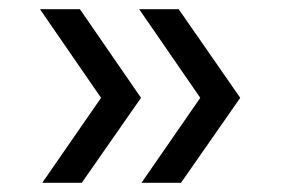

<svg xmlns="http://www.w3.org/2000/svg" viewBox="-20 -445 611 418"><path d="M288 -47 416 -232 283 -425H369L503 -232L374 -47ZM72 -47 200 -232 67 -425H154L287 -232L158 -47Z"/></svg>

Font: Smooch Sans Thin
Style: Bold
Weight: 700
Version: Version 1.010